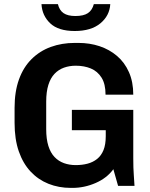

<svg xmlns="http://www.w3.org/2000/svg" viewBox="-20 -905 730 935"><path d="M325 10Q266 10 216 -10Q166 -30 129 -69.5Q92 -109 71.5 -168Q51 -227 51 -307V-380Q51 -459 72.5 -518.5Q94 -578 134 -617.5Q174 -657 227.5 -676.5Q281 -696 344 -696H362Q417 -696 465 -680Q513 -664 550 -632.5Q587 -601 608 -553.5Q629 -506 629 -444H494Q494 -496 474.5 -527Q455 -558 422.5 -571.5Q390 -585 349 -585Q318 -585 291.5 -575.5Q265 -566 245.5 -545.5Q226 -525 215.5 -491.5Q205 -458 205 -410V-276Q205 -228 215.5 -194.5Q226 -161 245.5 -140.5Q265 -120 291.5 -110.5Q318 -101 349 -101Q380 -101 406.5 -108Q433 -115 453 -131Q473 -147 484 -174Q495 -201 495 -242V-271H330V-370H629V-134Q629 -85 631.5 -53.5Q634 -22 635 0H555L532 -81Q501 -38 446 -14Q391 10 333 10ZM344 -754Q264 -754 224.5 -791.5Q185 -829 182 -885H262Q269 -855 289.5 -841Q310 -827 347 -827Q387 -827 408 -841Q429 -855 437 -885H517Q514 -829 469 -791.5Q424 -754 344 -754Z"/></svg>

Font: Chivo SemiBold
Style: Regular
Weight: 600
Designer: Hector Gatti
Foundry: Omnibus-Type
Version: Version 2.002